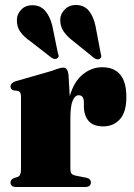

<svg xmlns="http://www.w3.org/2000/svg" viewBox="-20 -748 534 768"><path d="M254 -449.5 259 -363Q275.5 -421.5 311 -450.2Q346.5 -479 388 -479Q485.5 -479 485.5 -360Q485.5 -300 459.8 -271.2Q434 -242.5 393.5 -242.5Q354.5 -242.5 335.5 -263Q316.5 -283.5 315.5 -321V-341.5Q314.5 -367 294.5 -367Q280 -367 270.8 -345.5Q261.5 -324 261.5 -273.5V-73.5Q261.5 -60.5 265.8 -54.2Q270 -48 282.5 -45.5L325.5 -37Q343.5 -33 343.5 -18Q343.5 0 320 0H45Q22 0 22 -18Q22 -30 36.5 -36L51 -40.5Q64 -45 64 -69.5V-362.5Q64 -382 51 -384.5L35 -386.5Q22 -390 22 -402.5Q22 -415 41 -422.5L187 -464.5Q208.5 -472.5 218 -475Q227.5 -477.5 233.5 -477.5Q250.5 -477.5 254 -449.5ZM362 -644 383 -533.5Q385 -527.5 385 -522.5Q385 -517.5 380 -513.5Q370.5 -506.5 357 -515.5L273.5 -583Q248 -602 234 -623Q220 -644 221 -672Q222 -693 239.8 -711Q257.5 -729 288.5 -728Q318.5 -726 336.2 -704Q354 -682 362 -644ZM189 -646 211.5 -535.5Q214 -530 214.5 -524.8Q215 -519.5 210 -515.5Q201 -508 187 -516.5L102.5 -582Q76 -600 61.2 -620.8Q46.5 -641.5 47.5 -669.5Q47.5 -690.5 64.8 -709.2Q82 -728 113 -727Q142.5 -726 161 -704.5Q179.5 -683 189 -646Z"/></svg>

Font: Fraunces 72pt Black
Style: Regular
Weight: 900
Version: Version 1.000;[0bf87f6ff]